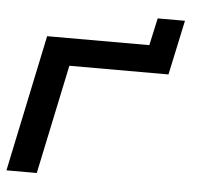

<svg xmlns="http://www.w3.org/2000/svg" viewBox="-68 -591 659 637"><g transform="rotate(5 261.0 -273.0)"><path d="M432.1 -545.9H522.9L483.9 -363.8H153.8L77.1 0H-23.9L71.8 -455.1H412.1Z"/></g></svg>

Font: Anonymous Pro
Style: Bold Italic
Weight: 700
Italic angle: -12°
Monospace: yes
Designer: Mark Simonson
Version: Version 1.003